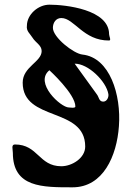

<svg xmlns="http://www.w3.org/2000/svg" viewBox="-20 -776 565 820"><path d="M298.9 -504C355.9 -505 433.8 -429.3 442.9 -374C444.9 -361.6 437.2 -342 420.9 -342C401.9 -342 403.2 -361.8 392.9 -374ZM190.9 -476C190.9 -476 301.9 -375 301.9 -321C301.9 -312.8 278.6 -317 273.9 -317C239.8 -317 124.9 -422 190.9 -476ZM487.9 -237C497.9 -371 449.2 -530.5 331.9 -543C294.2 -547 205.9 -616.5 205.9 -657C205.9 -678.5 218.4 -699 241.9 -699C297.1 -699 335.9 -602 445.9 -603C456.3 -603.1 445.9 -621 445.9 -630C445.9 -735.7 259.7 -756 190.9 -756C143.1 -756 94.9 -714.1 94.9 -666C91.6 -643.2 108.3 -632.2 118.9 -615C132.1 -593.5 157.9 -582.9 157.9 -558C157.9 -511.3 76.9 -491 76.9 -423C76.9 -255.1 343.9 -320.9 343.9 -150C343.9 -100.8 287.5 -66 241.9 -66C145.6 -66 142.7 -159 43.9 -159C26.8 -159 34.9 -137.9 34.9 -123C34.9 25.3 162 24 289.9 24C420.6 24 478.9 -110 487.9 -237Z"/></svg>

Font: Rocketfuel
Style: Regular
Weight: 400
Designer: Mew Too
Foundry: Cannot Into Space Fonts.
Version: Version 0.27